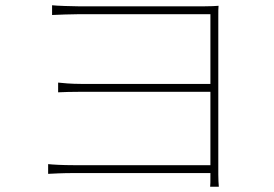

<svg xmlns="http://www.w3.org/2000/svg" viewBox="-20 -697 1040 730"><path d="M812 13C811 -2 810 -12 810 -33V-636C810 -658 810 -664 811 -675C797 -674 784 -673 757 -673H278C259 -673 192 -675 178 -677V-640C192 -641 259 -643 278 -643H780V-378H287C251 -378 218 -381 201 -383V-346C222 -347 251 -348 289 -348H780V-69H260C218 -69 182 -71 163 -73V-36C182 -37 218 -39 261 -39H780V-31C780 -4 780 3 779 13Z"/></svg>

Font: Noto Sans Japanese Thin
Style: Regular
Weight: 100
Designer: Ryoko NISHIZUKA (kana & ideographs); Paul D. Hunt (Latin, Greek & Cyrillic); Wenlong ZHANG (bopomofo); Sandoll Communica
Foundry: Adobe Systems Incorporated
Version: Version 1.000;PS 1;hotconv 1.0.78;makeotf.lib2.5.61930